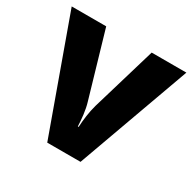

<svg xmlns="http://www.w3.org/2000/svg" viewBox="-127 -675 808 805"><g transform="rotate(30 277.5 -273.0)"><path d="M357.9 0 555.2 -545.9H387.2L294.9 -234.9C284.7 -199.2 279.3 -156.2 277.8 -123H273.9C272.5 -154.8 269 -199.2 257.8 -234.9L167 -545.9H0L196.8 0Z"/></g></svg>

Font: Avrile Sans
Style: Bold
Weight: 700
Designer: Monotype Design Team, Google (font), Stefan Peev (BGR Cyrillic), Cristiano Sobral (main changes)
Foundry: The Avrile Sans Project Authors
Version: Version 3.110